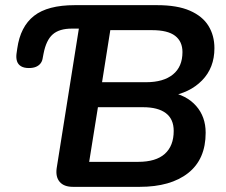

<svg xmlns="http://www.w3.org/2000/svg" viewBox="-20 -725 878 745"><path d="M263 0Q228 0 211.5 -19.5Q195 -39 200 -73L286 -614H259Q210 -614 184.5 -591.5Q159 -569 149 -517L145 -496Q143 -486 136.5 -478Q130 -470 119 -465.5Q108 -461 92 -461Q73 -461 61.5 -468Q50 -475 46 -487.5Q42 -500 44 -516L47 -537Q59 -622 112 -663.5Q165 -705 270 -705H590Q668 -705 717 -683.5Q766 -662 789 -624.5Q812 -587 812 -538Q812 -462 764 -413Q716 -364 638 -352V-368Q704 -356 741 -314Q778 -272 778 -210Q778 -107 710 -53.5Q642 0 522 0ZM326 -97H516Q585 -97 619.5 -128Q654 -159 654 -217Q654 -263 623.5 -286Q593 -309 535 -309H360ZM376 -406H547Q614 -406 651 -436Q688 -466 688 -523Q688 -564 659.5 -586Q631 -608 570 -608H408Z"/></svg>

Font: Nunito ExtraLight
Style: Bold Italic
Weight: 700
Italic angle: -9°
Version: Version 3.602